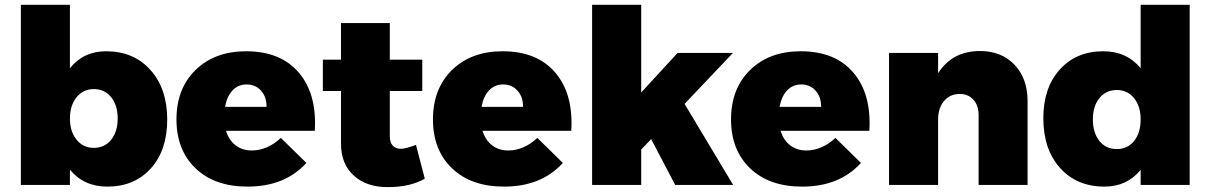

<svg xmlns="http://www.w3.org/2000/svg" viewBox="-20 -762 4987 791"><path d="M417 -550.8Q530.8 -550.8 599.9 -473.6Q668.9 -396.5 668.9 -269Q668.9 -143.6 601.6 -68.4Q534.2 6.8 421.9 6.8Q325.7 6.8 268.1 -63V0H65.9V-742.2H268.1V-481Q324.2 -550.8 417 -550.8ZM366.2 -152.8Q411.1 -152.8 438 -186.3Q464.8 -219.7 464.8 -273.9Q464.8 -328.1 438 -361.6Q411.1 -395 366.2 -395Q322.8 -395 295.4 -361.3Q268.1 -327.6 268.1 -273.9Q268.1 -220.2 295.4 -186.5Q322.8 -152.8 366.2 -152.8Z M994.1 -550.8Q1136.2 -550.8 1211.2 -462.6Q1286.1 -374.5 1276.9 -223.1H911.1Q923.3 -184.1 950.9 -163.1Q978.5 -142.1 1017.1 -142.1Q1081.1 -142.1 1137.2 -193.8L1242.2 -90.8Q1153.8 6.8 1000 6.8Q864.3 6.8 785.6 -68.6Q707 -144 707 -270Q707 -397 785.9 -473.9Q864.7 -550.8 994.1 -550.8ZM1078.1 -321.8Q1078.6 -362.3 1055.7 -388.2Q1032.7 -414.1 996.1 -414.1Q960.9 -414.1 937.7 -389.2Q914.6 -364.3 907.2 -321.8Z M1693.8 -165 1730 -25.9Q1669.9 8.8 1579.1 8.8Q1491.2 9.8 1438 -38.3Q1384.8 -86.4 1384.8 -169.9V-387.2H1310.1V-516.1H1384.8V-667H1585.9V-516.1H1719.7V-387.2H1585.9V-201.2Q1585.9 -175.3 1598.1 -162.1Q1610.4 -148.9 1631.8 -148.9Q1649.9 -148.9 1693.8 -165Z M2050.8 -550.8Q2192.9 -550.8 2267.8 -462.6Q2342.8 -374.5 2333.5 -223.1H1967.8Q1980 -184.1 2007.6 -163.1Q2035.2 -142.1 2073.7 -142.1Q2137.7 -142.1 2193.8 -193.8L2298.8 -90.8Q2210.4 6.8 2056.6 6.8Q1920.9 6.8 1842.3 -68.6Q1763.7 -144 1763.7 -270Q1763.7 -397 1842.5 -473.9Q1921.4 -550.8 2050.8 -550.8ZM2134.8 -321.8Q2135.3 -362.3 2112.3 -388.2Q2089.4 -414.1 2052.7 -414.1Q2017.6 -414.1 1994.4 -389.2Q1971.2 -364.3 1963.9 -321.8Z M2761.7 0 2662.6 -189 2621.6 -146V0H2419.4V-742.2H2621.6V-380.9L2771.5 -543.9H2999.5L2800.3 -334L3000.5 0Z M3278.8 -550.8Q3420.9 -550.8 3495.8 -462.6Q3570.8 -374.5 3561.5 -223.1H3195.8Q3208 -184.1 3235.6 -163.1Q3263.2 -142.1 3301.8 -142.1Q3365.7 -142.1 3421.9 -193.8L3526.9 -90.8Q3438.5 6.8 3284.7 6.8Q3148.9 6.8 3070.3 -68.6Q2991.7 -144 2991.7 -270Q2991.7 -397 3070.6 -473.9Q3149.4 -550.8 3278.8 -550.8ZM3362.8 -321.8Q3363.3 -362.3 3340.3 -388.2Q3317.4 -414.1 3280.8 -414.1Q3245.6 -414.1 3222.4 -389.2Q3199.2 -364.3 3191.9 -321.8Z M4017.6 -551.8Q4105.5 -551.8 4159.4 -495.4Q4213.4 -439 4213.4 -345.2V0H4011.7V-287.1Q4011.7 -327.6 3990.2 -351.3Q3968.8 -375 3933.6 -375Q3892.6 -374.5 3868.7 -345.2Q3844.7 -315.9 3844.7 -269V0H3642.6V-543.9H3844.7V-460Q3902.8 -551.8 4017.6 -551.8Z M4679.2 -742.2H4881.3V0H4679.2V-62Q4622.6 6.8 4530.3 6.8Q4416 6.8 4347.2 -70.1Q4278.3 -147 4278.3 -274.9Q4278.3 -399.9 4345.9 -475.3Q4413.6 -550.8 4525.4 -550.8Q4621.6 -550.8 4679.2 -481ZM4581.1 -147.9Q4625.5 -147.9 4652.3 -181.4Q4679.2 -214.8 4679.2 -270Q4679.2 -324.2 4652.1 -357.7Q4625 -391.1 4581.1 -391.1Q4536.1 -391.1 4509.3 -357.7Q4482.4 -324.2 4482.4 -270Q4482.4 -214.8 4509.3 -181.4Q4536.1 -147.9 4581.1 -147.9Z"/></svg>

Font: Montserrat arm ExtraBold
Style: Regular
Weight: 800
Designer: Julieta Ulanovsky
Foundry: Julieta Ulanovsky
Version: Version 6.000;PS 006.000;hotconv 1.0.88;makeotf.lib2.5.64775